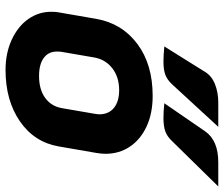

<svg xmlns="http://www.w3.org/2000/svg" viewBox="-76 -704 789 676"><g transform="rotate(90 318.0 -365.5)"><path d="M21 -152Q21 -169 23 -178L46 -311Q62 -401 134 -455Q206 -509 317 -509Q379 -509 425 -487.5Q471 -466 496 -428.5Q521 -391 521 -343Q521 -328 518 -311L495 -178Q480 -92 406.5 -41.5Q333 9 226 9Q167 9 120 -12.5Q73 -34 47 -70.5Q21 -107 21 -152ZM360 -188 380 -304Q382 -316 382 -321Q382 -354 359.5 -372.5Q337 -391 297 -391Q251 -391 220 -367Q189 -343 182 -304L162 -188Q161 -183 161 -172Q161 -142 183.5 -125.5Q206 -109 247 -109Q294 -109 323.5 -130Q353 -151 360 -188ZM233 -694Q247 -717 276 -728.5Q305 -740 341 -740H426L276 -577Q260 -560 242.5 -553.5Q225 -547 196 -547Q175 -547 143 -550ZM442 -694Q474 -740 551 -740H636L476 -577Q460 -560 442 -553.5Q424 -547 394 -547Q373 -547 343 -550Z"/></g></svg>

Font: K2D ExtraBold
Style: Italic
Weight: 800
Italic angle: -10°
Designer: Katatrad Aksorn Co.,Ltd.
Foundry: Cadson Demak Co.,Ltd.
Version: Version 1.000; ttfautohint (v1.6)